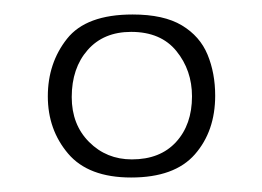

<svg xmlns="http://www.w3.org/2000/svg" viewBox="-20 -611 362 265"><path d="M161 -366Q102 -366 74 -399Q46 -432 46 -478Q46 -524 72.5 -557.5Q99 -591 163 -591Q206 -591 231 -576Q256 -561 266.5 -535.5Q277 -510 277 -479Q277 -430 249 -398Q221 -366 161 -366ZM162 -391Q201 -391 223 -415Q245 -439 245 -478Q245 -514 223.5 -540.5Q202 -567 161 -567Q123 -567 101 -542Q79 -517 79 -477Q79 -439 103 -415Q127 -391 162 -391Z"/></svg>

Font: Alumni Sans Light
Style: Regular
Weight: 300
Version: Version 1.018